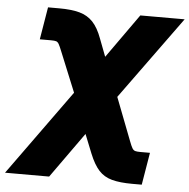

<svg xmlns="http://www.w3.org/2000/svg" viewBox="-122 -591 835 847"><g transform="rotate(5 296.0 -167.5)"><path d="M-68.8 204.1 280.8 -280.8H353.5L468.8 18.1Q476.6 38.6 481.9 47.6Q487.3 56.6 494.9 58.8Q502.4 61 517.1 61H560.5L536.6 204.1H494.1Q439.9 204.1 404.5 194.6Q369.1 185.1 345.9 159.7Q322.8 134.3 303.7 86.9L270 2.9L126.5 204.1ZM246.1 -70.3 130.9 -352.1Q122.6 -373 117.4 -382.1Q112.3 -391.1 105.2 -393.3Q98.1 -395.5 83 -395.5H32.7L56.6 -539.1H106Q160.6 -539.1 196.3 -529.3Q231.9 -519.5 255.9 -494.1Q279.8 -468.8 296.9 -421.9L326.7 -343.8L465.3 -539.1H661.6L321.3 -70.3Z"/></g></svg>

Font: Inter 18pt Black
Style: Italic
Weight: 900
Italic angle: -9.3988°
Designer: Rasmus Andersson
Foundry: rsms
Version: Version 4.001;git-66647c0bb